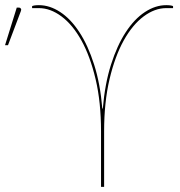

<svg xmlns="http://www.w3.org/2000/svg" viewBox="-116 -725 700 745"><path d="M283 -304Q291 -400 314.8 -474.5Q338.5 -549 372 -600.2Q405.5 -651.5 446.2 -678.2Q487 -705 529 -705Q532 -705 536.8 -704.8Q541.5 -704.5 545.5 -704Q549.5 -703.5 552.5 -702.5Q555.5 -701.5 555.5 -700.5V-693.5H529Q484.5 -693.5 441.2 -661.2Q398 -629 364 -567.8Q330 -506.5 309 -417.5Q288 -328.5 288 -215.5V0H276V-215.5Q276 -328.5 255 -417.5Q234 -506.5 200 -567.8Q166 -629 122.8 -661.2Q79.5 -693.5 35 -693.5H8.5V-700.5Q8.5 -701.5 11.5 -702.5Q14.5 -703.5 18.5 -704Q22.5 -704.5 27.2 -704.8Q32 -705 35 -705Q77 -705 117.8 -678.2Q158.5 -651.5 192 -600.2Q225.5 -549 249.2 -474.5Q273 -400 281 -304ZM-96.5 -549.5 -51 -695.5H-42Q-37.5 -695.5 -35 -691.5Q-32.5 -687.5 -35 -682L-85 -549.5Z"/></svg>

Font: Lato 2
Style: Regular
Weight: 100
Designer: Lukasz Dziedzic with Adam Twardoch and Botio Nikoltchev
Foundry: tyPoland Lukasz Dziedzic
Version: Version 2.015; 2015-08-06; http://www.latofonts.com/